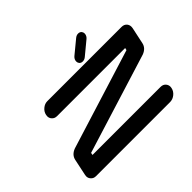

<svg xmlns="http://www.w3.org/2000/svg" viewBox="-177 -1237 1555 1555"><g transform="rotate(-45 600.0 -459.5)"><path d="M722.7 -732.4Q703.1 -732.4 692.4 -746.1Q684.6 -756.3 684.6 -769.5Q684.6 -773.9 685.5 -779.3Q689.9 -798.8 706.5 -812.5L819.8 -905.8Q836.4 -919.4 855.5 -919.4Q875 -919.4 885.7 -905.8Q893.6 -895.5 893.6 -882.8Q893.6 -877.9 892.6 -873Q888.7 -853.5 872.1 -839.8L758.8 -746.1Q742.2 -732.4 722.7 -732.4ZM1105 -428.7Q1104.5 -428.7 1104 -428.2L246.6 -161.6L242.7 -141.6H1022.5Q1051.8 -141.6 1067.9 -121.1Q1080.1 -106 1080.1 -86.4Q1080.1 -79.1 1078.1 -70.8Q1071.8 -41.5 1046.9 -21.2Q1022 -1 992.2 0H141.6Q112.3 0 96.2 -21Q84 -35.6 84 -55.2Q84 -62.5 85.9 -70.8L115.7 -212.4Q126 -259.8 178.7 -279.8H179.2L179.7 -280.3H180.2L1037.6 -547.4L1042 -566.9H262.2Q232.9 -566.9 216.3 -587.9Q204.6 -602.5 204.6 -622.1Q204.6 -629.4 206.5 -637.7Q212.4 -667 237.5 -687.7Q262.7 -708.5 292 -708.5H1142.6Q1171.9 -708.5 1188.5 -688Q1200.2 -672.4 1200.2 -652.8Q1200.2 -645.5 1198.7 -637.7L1168.5 -496.1Q1158.7 -449.2 1106 -428.7Z"/></g></svg>

Font: Robtronika
Style: Italic
Weight: 400
Italic angle: -12°
Designer: GGBot
Version: 1.00